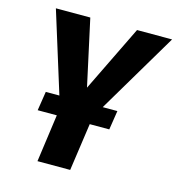

<svg xmlns="http://www.w3.org/2000/svg" viewBox="-104 -783 807 873"><g transform="rotate(15 299.5 -346.5)"><path d="M599 -693 374 -314H443L429 -224H337L305 0H151L182 -224H92L106 -314H170L52 -693H214L282 -381L434 -693Z"/></g></svg>

Font: Fira Sans Condensed
Style: Bold Italic
Weight: 700
Width: 3
Italic angle: -8°
Designer: Carrois Corporate & Edenspiekermann AG
Foundry: Carrois Corporate GbR & Edenspiekermann AG
Version: Version 4.203